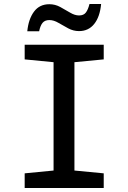

<svg xmlns="http://www.w3.org/2000/svg" viewBox="-20 -937 640 957"><path d="M103 0V-73L247 -87V-627L103 -641V-714H497V-641L351 -627V-87L497 -73V0ZM116 -781Q122 -842 149.5 -879Q177 -916 226 -916Q255 -916 280.5 -902Q306 -888 329.5 -874Q353 -860 374 -860Q397 -860 408 -874.5Q419 -889 426 -917H484Q478 -853 449.5 -817.5Q421 -782 374 -782Q346 -782 320.5 -795.5Q295 -809 271.5 -823Q248 -837 226 -837Q204 -837 192.5 -823.5Q181 -810 175 -781Z"/></svg>

Font: Noto Sans Mono Medium
Style: Regular
Weight: 500
Designer: Monotype Design Team
Foundry: Monotype Imaging Inc.
Version: Version 2.014